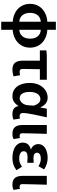

<svg xmlns="http://www.w3.org/2000/svg" viewBox="1106 -1858 952 3205"><g transform="rotate(90 1582.5 -255.0)"><path d="M342 201H477V10C631 2 775 -100 775 -281C775 -460 633 -562 477 -569V-711H342V-569C187 -561 44 -460 44 -281C44 -100 187 1 342 9ZM194 -281C194 -392 256 -455 342 -459V-101C256 -105 194 -169 194 -281ZM625 -281C625 -169 563 -105 477 -101V-459C566 -455 625 -392 625 -281Z M1137 14C1182 14 1222 6 1254 -4L1235 -114C1211 -108 1194 -106 1174 -106C1147 -106 1130 -118 1130 -158C1130 -236 1132 -340 1135 -444H1310V-560H903L821 -553V-444H992V-164C992 -55 1028 14 1137 14Z M1586 14C1654 14 1707 -19 1746 -85H1750C1764 -14 1810 14 1885 14C1927 14 1957 6 1976 -4L1958 -113C1945 -108 1932 -106 1921 -106C1889 -106 1866 -121 1866 -159C1866 -248 1909 -426 1938 -560H1794L1774 -453H1770C1735 -539 1676 -574 1611 -574C1481 -574 1364 -463 1364 -276C1364 -93 1453 14 1586 14ZM1620 -107C1555 -107 1514 -162 1514 -277C1514 -398 1573 -453 1632 -453C1679 -453 1718 -422 1743 -341L1736 -242C1730 -168 1676 -107 1620 -107Z M2211 14C2255 14 2279 6 2301 -4L2283 -112C2271 -108 2258 -106 2249 -106C2219 -106 2204 -117 2204 -153C2204 -257 2211 -424 2214 -560H2066V-159C2066 -54 2100 14 2211 14Z M2615 14C2687 14 2750 -1 2821 -53L2762 -146C2717 -111 2669 -99 2630 -99C2549 -99 2504 -127 2504 -172C2504 -218 2536 -239 2603 -239C2633 -239 2665 -236 2697 -234V-341C2671 -339 2644 -337 2621 -337C2559 -337 2529 -358 2529 -396C2529 -436 2568 -460 2625 -460C2670 -460 2714 -447 2753 -420L2808 -515C2753 -552 2685 -574 2618 -574C2495 -574 2385 -525 2385 -416C2385 -369 2413 -316 2471 -297V-292C2405 -275 2360 -235 2360 -158C2360 -46 2473 14 2615 14Z M3060 14C3104 14 3128 6 3150 -4L3132 -112C3120 -108 3107 -106 3098 -106C3068 -106 3053 -117 3053 -153C3053 -257 3060 -424 3063 -560H2915V-159C2915 -54 2949 14 3060 14Z"/></g></svg>

Font: Noto Sans HK
Style: Bold
Weight: 700
Designer: Ryoko NISHIZUKA 西塚涼子 (kana, bopomofo & ideographs); Paul D. Hunt (Latin, Greek & Cyrillic); Sandoll Communications 산돌커뮤니
Foundry: Adobe
Version: Version 2.002;hotconv 1.0.116;makeotfexe 2.5.65601